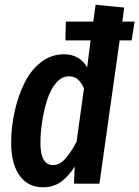

<svg xmlns="http://www.w3.org/2000/svg" viewBox="-20 -772 586 807"><path d="M494.1 -681.2H545.9L533.2 -602.1H482.9L397.9 0H291L293.9 -71.8Q266.6 -28.8 235.1 -6.8Q203.6 15.1 161.1 15.1Q97.2 15.1 62 -34.4Q26.9 -84 26.9 -171.9Q26.9 -236.3 40.8 -300.3Q54.7 -364.3 81.1 -419.7Q107.4 -475.1 151.1 -509.5Q194.8 -543.9 249 -543.9Q314.5 -543.9 346.2 -488.8L360.8 -602.1H254.9L256.8 -681.2H372.1L381.8 -752L502 -740.2ZM301.8 -175.8 333 -400.9Q320.8 -426.8 306.4 -439Q292 -451.2 269 -451.2Q239.3 -451.2 215.3 -422.9Q191.4 -394.5 177.7 -350.6Q164.1 -306.6 157 -260Q149.9 -213.4 149.9 -170.9Q149.9 -78.1 203.1 -78.1Q229.5 -78.1 252.9 -103.3Q276.4 -128.4 301.8 -175.8Z"/></svg>

Font: Fira Sans Compressed Medium
Style: Italic
Weight: 500
Width: 3
Italic angle: -8°
Designer: Carrois Corporate & Edenspiekermann AG
Foundry: Carrois Corporate GbR & Edenspiekermann AG
Version: Version 4.203;PS 004.203;hotconv 1.0.88;makeotf.lib2.5.64775